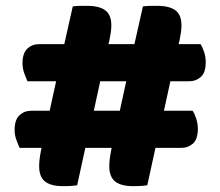

<svg xmlns="http://www.w3.org/2000/svg" viewBox="-20 -635 754 657"><path d="M484 -1Q470 1 458.5 1.5Q447 2 436 2Q394 2 374 -14Q354 -30 354 -66Q354 -89 360 -118L362 -129H272L244 -1Q230 1 218.5 1.5Q207 2 196 2Q154 2 134 -14Q114 -30 114 -66Q114 -89 120 -118L122 -129H47Q42 -140 36 -156.5Q30 -173 30 -190Q30 -225 46.5 -240.5Q63 -256 87 -256H150L172 -357H74Q69 -368 63 -384.5Q57 -401 57 -418Q57 -453 73.5 -468.5Q90 -484 114 -484H200L229 -613Q243 -615 255 -615Q267 -615 278 -615Q320 -615 340.5 -599.5Q361 -584 361 -548Q361 -537 359 -523Q357 -509 354 -495L351 -484H440L469 -613Q483 -615 495 -615Q507 -615 518 -615Q560 -615 580.5 -599.5Q601 -584 601 -548Q601 -537 599 -523Q597 -509 594 -495L591 -484H666Q673 -474 678.5 -457Q684 -440 684 -422Q684 -387 667.5 -372Q651 -357 628 -357H563L541 -256H639Q646 -246 651.5 -229Q657 -212 657 -194Q657 -159 640.5 -144Q624 -129 601 -129H512ZM301 -256H390L412 -357H323Z"/></svg>

Font: Baloo Paaji
Style: Regular
Weight: 400
Designer: Shuchita Grover and Ek Type
Foundry: Ek Type
Version: Version 1.007;PS 1.000;hotconv 1.0.88;makeotf.lib2.5.647800